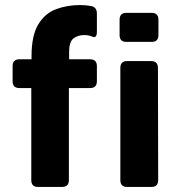

<svg xmlns="http://www.w3.org/2000/svg" viewBox="-20 -741 714 761"><path d="M131 0Q104 0 104 -27V-392H57Q30 -392 30 -419V-479Q30 -506 57 -506H105V-518Q105 -600 131.5 -644Q158 -688 202 -704.5Q246 -721 298 -721Q319 -721 341 -717Q364 -713 364 -687V-615Q364 -586 343 -597Q330 -602 314 -602Q288 -602 271 -588.5Q254 -575 254 -536V-506H337Q364 -506 364 -479V-419Q364 -392 337 -392H253V-27Q253 0 225 0ZM481 -575Q454 -575 454 -602V-663Q454 -690 481 -690H581Q608 -690 608 -663V-602Q608 -575 581 -575ZM484 0Q457 0 457 -27V-472Q457 -499 484 -499H578Q606 -499 606 -472L607 -27Q607 0 580 0Z"/></svg>

Font: Pitagon Sans
Style: Bold
Weight: 700
Designer: Travis Tran
Foundry: Pitagon
Version: Version 1.001; ttfautohint (v1.8.4.7-5d5b);gftools[0.9.26]